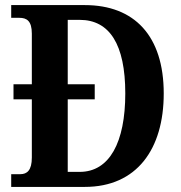

<svg xmlns="http://www.w3.org/2000/svg" viewBox="-20 -734 710 754"><path d="M24 0H313C517 0 623 -148 623 -367C623 -594 507 -714 313 -714H24V-664H56C85 -664 105 -652 105 -602V-403H33V-344H105V-115C105 -65 86 -50 60 -50H24ZM293 -59H246V-344H352V-403H246V-656H293C410 -656 472 -560 472 -367C472 -175 410 -59 293 -59Z"/></svg>

Font: Noto Serif Tamil Condensed
Style: Bold Italic
Weight: 700
Width: 3
Italic angle: -12°
Designer: Indian Type Foundry, Tom Grace, and the Monotype Design Team
Foundry: Monotype Imaging Inc.
Version: Version 2.003